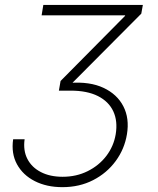

<svg xmlns="http://www.w3.org/2000/svg" viewBox="-20 -565 639 777"><path d="M232.4 192.4Q168.9 192.4 120.8 168Q72.8 143.6 48.8 99.9Q24.9 56.2 33.2 -1.5H79.6Q73.2 43.9 90.8 78.1Q108.4 112.3 145.3 131.3Q182.1 150.4 233.4 150.4Q289.1 150.4 334.7 127.7Q380.4 105 410.2 66.2Q439.9 27.3 448.2 -21.5Q457 -74.7 438.5 -114.5Q419.9 -154.3 376.2 -176.3Q332.5 -198.2 265.6 -198.2H218.3L225.1 -237.3L486.3 -501V-502.9H148.4L155.3 -544.9H558.1L551.8 -509.8L260.7 -217.3L262.7 -229.5Q343.8 -235.4 398.9 -209.5Q454.1 -183.6 479.2 -134.8Q504.4 -85.9 493.7 -21.5Q483.9 38.1 448.2 86.7Q412.6 135.3 357.2 163.8Q301.8 192.4 232.4 192.4Z"/></svg>

Font: Inter 16pt ExtraLight
Style: Italic
Weight: 250
Italic angle: -9.3988°
Version: Version 4.001;git-66647c0bb